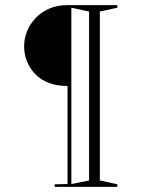

<svg xmlns="http://www.w3.org/2000/svg" viewBox="-20 -728 549 748"><path d="M437 -708V-698L369 -683V-25L437 -10V0H193V-10L243 -11V-393Q202 -393 170.5 -405Q139 -417 118 -438.5Q97 -460 85.5 -488Q74 -516 74 -547Q74 -578 85.5 -606.5Q97 -635 119 -658Q141 -681 172 -694.5Q203 -708 243 -708ZM258 -698V-11L327 -25V-683Z"/></svg>

Font: Kalnia Thin ExtraLight
Style: Regular
Weight: 250
Version: Version 1.105